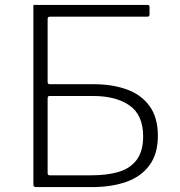

<svg xmlns="http://www.w3.org/2000/svg" viewBox="-20 -762 735 782"><path d="M362 -419Q438 -419 497 -397.5Q556 -376 589.5 -329.5Q623 -283 623 -209Q623 -135 588.5 -88.5Q554 -42 493.5 -21Q433 0 355 0H126Q116 0 116 -11V-742H581Q589 -742 589 -734V-703Q589 -694 580 -694H183Q174 -694 174 -685V-428Q174 -419 182 -419ZM353 -48Q418 -48 465 -62.5Q512 -77 537.5 -112Q563 -147 563 -206Q563 -294 507.5 -332.5Q452 -371 360 -371H181Q174 -371 174 -361V-56Q174 -48 183 -48Z"/></svg>

Font: Libre Franklin ExtraLight
Style: Regular
Weight: 250
Designer: Pablo Impallari, Rodrigo Fuenzalida, Nhung Nguyen
Foundry: Impallari Type
Version: Version 3.000